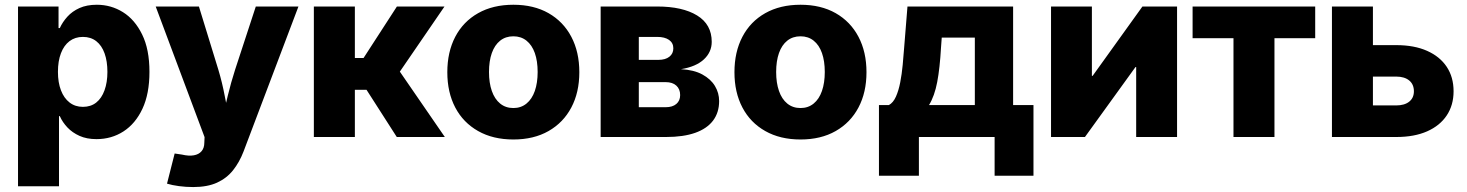

<svg xmlns="http://www.w3.org/2000/svg" viewBox="-20 -568 6080 796"><path d="M54.7 204.1V-541H222.7V-451.7H228Q239.3 -476.6 259.3 -498.8Q279.3 -521 309.6 -534.7Q339.8 -548.3 381.3 -548.3Q440.4 -548.3 489.7 -517.6Q539.1 -486.8 569.3 -425Q599.6 -363.3 599.6 -270Q599.6 -179.2 570.6 -117.2Q541.5 -55.2 491.9 -23.2Q442.4 8.8 379.9 8.8Q339.8 8.8 309.8 -4.6Q279.8 -18.1 259.5 -39.6Q239.3 -61 228 -86.4H224.6V204.1ZM323.7 -125Q356.4 -125 378.9 -142.8Q401.4 -160.6 413.3 -193.6Q425.3 -226.6 425.3 -270Q425.3 -314 413.6 -346.7Q401.9 -379.4 379.2 -397.2Q356.4 -415 323.7 -415Q291.5 -415 268.3 -397.5Q245.1 -379.9 232.7 -347.4Q220.2 -314.9 220.2 -270Q220.2 -226.1 232.7 -193.6Q245.1 -161.1 268.3 -143.1Q291.5 -125 323.7 -125Z M672.4 193.4 704.1 68.4 733.9 72.8Q762.7 79.6 783.4 75.9Q804.2 72.3 815.7 58.8Q827.1 45.4 827.1 23.4L828.1 0.5L625.5 -541H804.7L885.3 -278.8Q901.4 -225.1 911.6 -170.9Q921.9 -116.7 935.1 -55.7H897.9Q911.1 -116.7 924.3 -171.1Q937.5 -225.6 954.6 -278.8L1040.5 -541H1217.3L989.7 60.1Q972.7 104.5 946.3 137.7Q919.9 170.9 879.9 189.2Q839.8 207.5 781.2 207.5Q750.5 207.5 721.7 203.6Q692.9 199.7 672.4 193.4Z M1281.2 0V-541H1451.2V-327.6H1487.3L1625.5 -541H1822.8L1637.7 -271L1824.2 0H1625L1499.5 -195.8H1451.2V0Z M2108.4 10.3Q2023.9 10.3 1962.2 -24.7Q1900.4 -59.6 1867.4 -122.3Q1834.5 -185.1 1834.5 -268.6Q1834.5 -352.5 1867.4 -415.5Q1900.4 -478.5 1962.2 -513.4Q2023.9 -548.3 2108.4 -548.3Q2192.9 -548.3 2254.2 -513.4Q2315.4 -478.5 2348.6 -415.5Q2381.8 -352.5 2381.8 -268.6Q2381.8 -185.1 2348.6 -122.3Q2315.4 -59.6 2254.2 -24.7Q2192.9 10.3 2108.4 10.3ZM2108.4 -120.1Q2140.1 -120.1 2162.8 -138.7Q2185.5 -157.2 2197.3 -190.9Q2209 -224.6 2209 -269.5Q2209 -314.9 2197.3 -348.1Q2185.5 -381.3 2162.8 -399.4Q2140.1 -417.5 2108.4 -417.5Q2076.2 -417.5 2053.5 -399.4Q2030.8 -381.3 2019 -348.1Q2007.3 -314.9 2007.3 -269.5Q2007.3 -224.6 2019 -190.9Q2030.8 -157.2 2053.5 -138.7Q2076.2 -120.1 2108.4 -120.1Z M2470.2 0V-541H2704.6Q2809.6 -541 2870.1 -503.9Q2930.7 -466.8 2930.7 -394.5Q2930.7 -352.1 2898.2 -321.8Q2865.7 -291.5 2803.2 -281.2Q2856.9 -278.3 2891.8 -259.3Q2926.8 -240.2 2944.1 -211.4Q2961.4 -182.6 2961.4 -148.9Q2961.4 -101.6 2936.3 -68.1Q2911.1 -34.7 2862.1 -17.3Q2813 0 2741.2 0ZM2628.4 -123.5H2739.7Q2768.1 -123.5 2783.9 -137Q2799.8 -150.4 2799.8 -173.8Q2799.8 -198.7 2783.9 -213.1Q2768.1 -227.5 2739.7 -227.5H2628.4ZM2628.4 -319.8H2709.5Q2738.8 -319.8 2755.1 -332.8Q2771.5 -345.7 2771.5 -367.7Q2771.5 -390.1 2753.7 -402.6Q2735.8 -415 2704.6 -415H2628.4Z M3298.8 10.3Q3214.4 10.3 3152.6 -24.7Q3090.8 -59.6 3057.9 -122.3Q3024.9 -185.1 3024.9 -268.6Q3024.9 -352.5 3057.9 -415.5Q3090.8 -478.5 3152.6 -513.4Q3214.4 -548.3 3298.8 -548.3Q3383.3 -548.3 3444.6 -513.4Q3505.9 -478.5 3539.1 -415.5Q3572.3 -352.5 3572.3 -268.6Q3572.3 -185.1 3539.1 -122.3Q3505.9 -59.6 3444.6 -24.7Q3383.3 10.3 3298.8 10.3ZM3298.8 -120.1Q3330.6 -120.1 3353.3 -138.7Q3376 -157.2 3387.7 -190.9Q3399.4 -224.6 3399.4 -269.5Q3399.4 -314.9 3387.7 -348.1Q3376 -381.3 3353.3 -399.4Q3330.6 -417.5 3298.8 -417.5Q3266.6 -417.5 3243.9 -399.4Q3221.2 -381.3 3209.5 -348.1Q3197.8 -314.9 3197.8 -269.5Q3197.8 -224.6 3209.5 -190.9Q3221.2 -157.2 3243.9 -138.7Q3266.6 -120.1 3298.8 -120.1Z M3624 160.6V-132.3H3665Q3683.1 -142.1 3694.3 -167.2Q3705.6 -192.4 3712.2 -226.6Q3718.8 -260.7 3722.4 -298.6Q3726.1 -336.4 3728.5 -371.1L3742.2 -541H4180.2V-132.3H4264.6V160.6H4103.5V0H3789.6V160.6ZM3831.5 -132.3H4021.5V-412.1H3884.3L3881.3 -371.1Q3876.5 -285.6 3865.5 -227.8Q3854.5 -169.9 3831.5 -132.3Z M4859.9 0H4690.4V-290H4687.5L4478 0H4337.4V-541H4506.8V-253.4H4509.8L4716.3 -541H4859.9Z M5093.8 0V-409.7H4924.3V-541H5432.6V-409.7H5263.7V0Z M5606 -380.9H5769Q5843.3 -380.9 5896.5 -357.2Q5949.7 -333.5 5978 -290.8Q6006.3 -248 6006.3 -189.5Q6006.3 -132.3 5978 -89.6Q5949.7 -46.9 5896.5 -23.4Q5843.3 0 5769 0H5502V-541H5671.9V-130.9H5768.1Q5802.7 -130.9 5822.3 -146.5Q5841.8 -162.1 5841.8 -189.5Q5841.8 -218.3 5822.3 -234.4Q5802.7 -250.5 5768.1 -250.5H5606Z"/></svg>

Font: Inter 17pt ExtraBold
Style: Regular
Weight: 800
Version: Version 4.001;git-66647c0bb